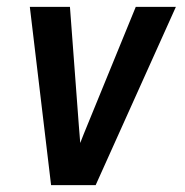

<svg xmlns="http://www.w3.org/2000/svg" viewBox="-20 -540 540 560"><path d="M129 0 67 -520H184L210 -173Q211 -161 212 -148.5Q213 -136 214 -123Q219 -136 224 -148.5Q229 -161 234 -173L376 -520H493L259 0Z"/></svg>

Font: Iosevka
Style: Bold Italic
Weight: 700
Italic angle: -9°
Monospace: yes
Designer: Belleve Invis
Foundry: Belleve Invis
Version: Version 32.5.0; ttfautohint (v1.8.4)